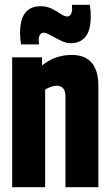

<svg xmlns="http://www.w3.org/2000/svg" viewBox="-20 -784 462 804"><path d="M31 0V-544H156V-510Q188 -535 218.5 -544.5Q249 -554 280 -554Q392 -554 392 -423V0H254V-381Q254 -404 244 -414.5Q234 -425 218 -425Q206 -425 193.5 -420.5Q181 -416 169 -409V0ZM68 -598Q66 -611 65 -623Q64 -635 64 -646Q64 -758 150 -758Q177 -758 198 -747Q219 -736 234.5 -725.5Q250 -715 262 -715Q272 -715 277 -725Q282 -735 282 -747Q282 -757 281 -764H356Q358 -752 359 -740Q360 -728 360 -716Q360 -657 338 -630Q316 -603 276 -603Q257 -603 234.5 -614Q212 -625 192.5 -636Q173 -647 163 -647Q153 -647 147.5 -638.5Q142 -630 142 -617Q142 -612 142.5 -607Q143 -602 144 -598Z"/></svg>

Font: Georama Condensed
Style: Bold
Weight: 700
Width: 3
Designer: Jean-Baptiste Levee
Foundry: Production Type
Version: Version 1.000